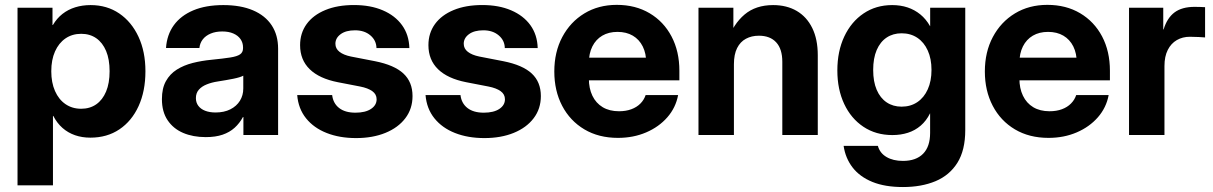

<svg xmlns="http://www.w3.org/2000/svg" viewBox="-20 -547 4917 778"><path d="M51 204.1V-515.6H192.7V-445.8H194.4Q210.3 -472.7 233.1 -490.6Q256 -508.5 285 -517.5Q314 -526.4 347.2 -526.4Q413.3 -526.4 463.2 -492.5Q513.1 -458.5 541.2 -398.1Q569.3 -337.7 569.3 -258.3Q569.3 -177.7 541.6 -117.1Q513.9 -56.5 463.9 -22.9Q413.8 10.8 346.2 10.8Q312.5 10.8 284 0.9Q255.5 -9 233.3 -28.5Q211 -48.1 196.1 -77.1H194.6V204.1ZM309 -106.3Q344.1 -106.3 369.9 -124.2Q395.6 -142.1 409.9 -176.1Q424.1 -210.1 424.1 -258.3Q424.1 -306.8 409.9 -340.5Q395.6 -374.3 369.9 -392.2Q344.1 -410 309 -410Q272.7 -410 245.3 -391.3Q218 -372.5 202.9 -338.5Q187.8 -304.5 187.8 -258.3Q187.8 -212.4 202.9 -178.1Q218 -143.9 245.3 -125.1Q272.7 -106.3 309 -106.3Z M813.7 8.6Q762.2 8.6 722.2 -8.4Q682.2 -25.5 659.2 -59.8Q636.1 -94 636.1 -145.3Q636.1 -189.2 652.3 -218.2Q668.4 -247.2 696.4 -264.9Q724.4 -282.6 760.9 -291.9Q797.4 -301.1 837.5 -304.9Q884.7 -309.6 912.7 -314Q940.6 -318.3 952.7 -326.7Q964.8 -335 964.8 -351.6V-354.9Q964.8 -374 954.6 -388.5Q944.5 -403 925.7 -411.2Q906.9 -419.5 880.6 -419.5Q853.9 -419.5 833.7 -411Q813.5 -402.6 801.7 -387.5Q790 -372.4 788 -352.4H652.7Q656.2 -405.8 684.3 -444.8Q712.5 -483.7 763.3 -505.1Q814 -526.4 884.8 -526.4Q955.4 -526.4 1005.1 -505.2Q1054.8 -484 1080.9 -444.4Q1106.9 -404.9 1106.9 -349.7V0H966.3V-72.7H964.4Q950.9 -47.6 930.7 -29.3Q910.5 -11 881.9 -1.2Q853.2 8.6 813.7 8.6ZM853.4 -91.2Q888.1 -91.2 913.4 -104Q938.6 -116.7 952.2 -138.7Q965.8 -160.6 965.8 -188.5V-240.3Q953.6 -233.6 925.5 -227.9Q897.3 -222.3 862.1 -216.8Q837.6 -213.1 817.6 -205Q797.5 -197 785.7 -183.5Q773.8 -170 773.8 -149.4Q773.8 -131.2 783.7 -118.1Q793.6 -105 811.5 -98.1Q829.4 -91.2 853.4 -91.2Z M1422.7 12.5Q1355.9 12.5 1303.7 -8.1Q1251.5 -28.6 1220.1 -67.7Q1188.7 -106.8 1184.3 -161.9H1325.9Q1329.8 -128.4 1354.1 -109.4Q1378.4 -90.4 1420.2 -90.4Q1460.4 -90.4 1483.3 -105.6Q1506.1 -120.8 1506.1 -144.7Q1506.1 -165.1 1488.6 -177.6Q1471 -190.2 1439.3 -196.4L1348.9 -213.9Q1273.9 -228.6 1235 -266.5Q1196 -304.5 1196 -364Q1196 -413 1222.6 -449.6Q1249.2 -486.1 1298.3 -506.3Q1347.3 -526.6 1414.4 -526.6Q1481.3 -526.6 1531.1 -505.2Q1581 -483.9 1609.1 -445Q1637.3 -406 1638.8 -352.1H1505.5Q1505 -383.1 1480.9 -403.6Q1456.8 -424.2 1418.6 -424.2Q1381.5 -424.2 1360.3 -408.5Q1339.1 -392.8 1339.1 -369.8Q1339.1 -349.8 1355.7 -337Q1372.3 -324.1 1401.8 -318L1499.6 -299Q1577.7 -283.5 1614.7 -249.1Q1651.6 -214.7 1651.6 -157.8Q1651.6 -106.2 1622.5 -68Q1593.5 -29.7 1541.8 -8.6Q1490.1 12.5 1422.7 12.5Z M1942.7 12.5Q1875.9 12.5 1823.7 -8.1Q1771.6 -28.6 1740.2 -67.7Q1708.8 -106.8 1704.3 -161.9H1845.9Q1849.8 -128.4 1874.1 -109.4Q1898.4 -90.4 1940.2 -90.4Q1980.5 -90.4 2003.3 -105.6Q2026.1 -120.8 2026.1 -144.7Q2026.1 -165.1 2008.6 -177.6Q1991.1 -190.2 1959.3 -196.4L1868.9 -213.9Q1794 -228.6 1755 -266.5Q1716 -304.5 1716 -364Q1716 -413 1742.6 -449.6Q1769.2 -486.1 1818.3 -506.3Q1867.4 -526.6 1934.4 -526.6Q2001.3 -526.6 2051.1 -505.2Q2101 -483.9 2129.2 -445Q2157.3 -406 2158.8 -352.1H2025.5Q2025.1 -383.1 2000.9 -403.6Q1976.8 -424.2 1938.6 -424.2Q1901.5 -424.2 1880.3 -408.5Q1859.1 -392.8 1859.1 -369.8Q1859.1 -349.8 1875.7 -337Q1892.4 -324.1 1921.8 -318L2019.6 -299Q2097.8 -283.5 2134.7 -249.1Q2171.6 -214.7 2171.6 -157.8Q2171.6 -106.2 2142.5 -68Q2113.5 -29.7 2061.8 -8.6Q2010.2 12.5 1942.7 12.5Z M2484 11.7Q2406 11.7 2347.9 -22.8Q2289.8 -57.4 2257.9 -118.3Q2226.1 -179.2 2226.1 -257.4Q2226.1 -336.2 2258.5 -397.1Q2290.9 -458 2348 -492.7Q2405.1 -527.3 2479.2 -527.3Q2555 -527.3 2612.2 -493.4Q2669.4 -459.5 2701.1 -399.3Q2732.9 -339 2732.9 -260.3V-221.5H2277.4V-313.3H2663.5L2598.6 -291.6Q2598.6 -330.6 2584.4 -358.9Q2570.2 -387.2 2544.2 -402.5Q2518.2 -417.8 2482.1 -417.8Q2446.5 -417.8 2420.5 -402.5Q2394.5 -387.2 2380.3 -358.9Q2366.1 -330.6 2366.1 -291.6V-228.8Q2366.1 -189 2380.4 -159.1Q2394.8 -129.1 2422.2 -112.6Q2449.6 -96.2 2488.3 -96.2Q2516.4 -96.2 2538.3 -104.4Q2560.2 -112.5 2575 -127.4Q2589.7 -142.2 2596.2 -161.9H2727.8Q2718.3 -110.8 2684.1 -71.7Q2649.9 -32.6 2598.2 -10.5Q2546.5 11.7 2484 11.7Z M2953.9 -286.5V0H2810.3V-515.6H2951.7V-381.4H2927.2Q2951.8 -449.9 2997.1 -488.2Q3042.4 -526.4 3112.7 -526.4Q3167.8 -526.4 3208.4 -502.7Q3249 -478.9 3271.3 -433.5Q3293.7 -388.1 3293.7 -322.9V0H3150V-296.5Q3150 -348.4 3125.3 -375.3Q3100.6 -402.3 3055.1 -402.3Q3025.4 -402.3 3002.6 -390Q2979.7 -377.8 2966.8 -352.2Q2953.9 -326.6 2953.9 -286.5Z M3638.9 210.9Q3565.8 210.9 3514.8 190.1Q3463.8 169.2 3434.8 131.7Q3405.8 94.1 3398.4 44.1H3537.2Q3545.2 73.3 3572.1 89.1Q3598.9 105 3638.9 105Q3691.8 105 3720.4 76.1Q3748.9 47.2 3748.9 -8.4V-87.4H3748.4Q3733.4 -57.3 3710.6 -37.8Q3687.8 -18.2 3658.9 -9Q3630 0.3 3596.1 0.3Q3529 0.3 3478.7 -33.3Q3428.4 -66.8 3400.7 -125.9Q3373 -185 3373 -261.5Q3373 -339.2 3401.1 -399Q3429.2 -458.8 3479.4 -492.6Q3529.5 -526.4 3595.1 -526.4Q3628.8 -526.4 3657.3 -517Q3685.8 -507.6 3709.1 -488.7Q3732.4 -469.7 3748.6 -441.1H3749.1V-515.6H3891.3V-20Q3891.3 61.7 3859.5 112.5Q3827.6 163.4 3770.7 187.2Q3713.8 210.9 3638.9 210.9ZM3633.3 -114.8Q3669.9 -114.8 3697.1 -133.2Q3724.4 -151.6 3739.4 -185.1Q3754.5 -218.7 3754.5 -263.6Q3754.5 -308.8 3739.4 -342.2Q3724.4 -375.6 3697.1 -393.9Q3669.9 -412.1 3633.3 -412.1Q3598.7 -412.1 3572.7 -394.8Q3546.7 -377.4 3532.4 -344.2Q3518.2 -311 3518.2 -263.6Q3518.2 -216.4 3532.4 -183.1Q3546.7 -149.8 3572.7 -132.3Q3598.7 -114.8 3633.3 -114.8Z M4228.7 11.7Q4150.6 11.7 4092.5 -22.8Q4034.4 -57.4 4002.6 -118.3Q3970.7 -179.2 3970.7 -257.4Q3970.7 -336.2 4003.1 -397.1Q4035.5 -458 4092.6 -492.7Q4149.7 -527.3 4223.9 -527.3Q4299.6 -527.3 4356.8 -493.4Q4414 -459.5 4445.8 -399.3Q4477.5 -339 4477.5 -260.3V-221.5H4022V-313.3H4408.2L4343.2 -291.6Q4343.2 -330.6 4329.1 -358.9Q4314.9 -387.2 4288.9 -402.5Q4262.9 -417.8 4226.8 -417.8Q4191.1 -417.8 4165.1 -402.5Q4139.1 -387.2 4124.9 -358.9Q4110.7 -330.6 4110.7 -291.6V-228.8Q4110.7 -189 4125.1 -159.1Q4139.4 -129.1 4166.8 -112.6Q4194.2 -96.2 4232.9 -96.2Q4261.1 -96.2 4283 -104.4Q4304.9 -112.5 4319.6 -127.4Q4334.4 -142.2 4340.9 -161.9H4472.4Q4462.9 -110.8 4428.7 -71.7Q4394.5 -32.6 4342.8 -10.5Q4291.1 11.7 4228.7 11.7Z M4554.9 0V-515.6H4693.6V-427.7H4695Q4709.2 -474.3 4739.4 -496.8Q4769.6 -519.2 4820.6 -519.2Q4833.4 -519.2 4844 -518.8Q4854.6 -518.3 4863.1 -517.9V-395.3Q4855.4 -396 4837.5 -397Q4819.6 -398 4801.3 -398Q4771.9 -398 4748.6 -384.6Q4725.2 -371.1 4711.9 -344.7Q4698.5 -318.3 4698.5 -279.4V0Z"/></svg>

Font: Inter Khmer Looped
Style: Regular
Weight: 400
Designer: Rasmus Andersson, Sovichet Tep
Foundry: Anagata Design
Version: Version 1.000